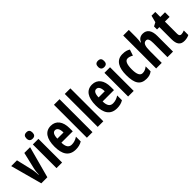

<svg xmlns="http://www.w3.org/2000/svg" viewBox="223 -1942 3132 3132"><g transform="rotate(-45 1789.5 -375.5)"><path d="M151 0H291L439 -546H306L239 -261C226 -206 224 -166 223 -129H218C215 -177 214 -215 201 -270L136 -546H3Z M567 -761C519 -761 497 -736 497 -687C497 -639 521 -614 567 -614C614 -614 636 -639 636 -687C636 -735 616 -761 567 -761ZM631 -546H502V0H631Z M923 -555C794 -555 726 -455 726 -270C726 -98 788 10 942 10C996 10 1045 -1 1089 -28V-138C1040 -107 999 -94 951 -94C887 -94 853 -140 852 -237H1114V-310C1114 -460 1046 -555 923 -555ZM922 -455C970 -455 994 -407 994 -330H852C854 -421 882 -455 922 -455Z M1332 0V-760H1203V0Z M1582 0V-760H1453V0Z M1874 -555C1745 -555 1677 -455 1677 -270C1677 -98 1739 10 1893 10C1947 10 1996 -1 2040 -28V-138C1991 -107 1950 -94 1902 -94C1838 -94 1804 -140 1803 -237H2065V-310C2065 -460 1997 -555 1874 -555ZM1873 -455C1921 -455 1945 -407 1945 -330H1803C1805 -421 1833 -455 1873 -455Z M2219 -761C2171 -761 2149 -736 2149 -687C2149 -639 2173 -614 2219 -614C2266 -614 2288 -639 2288 -687C2288 -735 2268 -761 2219 -761ZM2283 -546H2154V0H2283Z M2574 10C2625 10 2664 0 2704 -31V-145C2665 -115 2635 -101 2592 -101C2536 -101 2509 -158 2509 -270C2509 -384 2534 -446 2588 -446C2618 -446 2645 -436 2681 -416L2716 -521C2682 -542 2644 -556 2578 -556C2433 -556 2378 -437 2378 -270C2378 -79 2432 10 2574 10Z M2930 -589V-760H2801V0H2930V-264C2930 -386 2948 -441 3008 -441C3045 -441 3062 -405 3062 -325V0H3190V-362C3190 -486 3141 -557 3046 -557C2990 -557 2949 -529 2928 -477H2920C2926 -507 2930 -556 2930 -589Z M3487 -102C3456 -102 3443 -121 3443 -158V-440H3551V-546H3443V-662H3356L3325 -543L3261 -509V-440H3315V-162C3315 -46 3354 10 3448 10C3487 10 3528 1 3558 -15V-119C3529 -108 3508 -102 3487 -102Z"/></g></svg>

Font: Noto Sans Malayalam ExtraCondensed
Style: Bold
Weight: 700
Width: 2
Designer: Jelle Bosma - Monotype Design Team
Foundry: Monotype Imaging Inc.
Version: Version 2.104